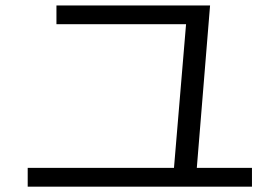

<svg xmlns="http://www.w3.org/2000/svg" viewBox="-20 -717 1040 714"><path d="M189.9 -696.8H761.2L711.9 -92.8H917V-22.9H83V-92.8H627L671.9 -627H189.9Z"/></svg>

Font: WebKoruri
Style: Regular
Weight: 400
Foundry: lindwurm / mohemohe
Version: Version 1.00